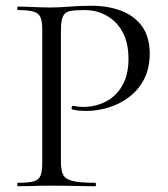

<svg xmlns="http://www.w3.org/2000/svg" viewBox="-20 -648 583 668"><path d="M192 -85Q192 -55 200 -39.5Q208 -24 234 -18Q260 -12 311 -12Q314 -12 314 -6Q314 0 311 0Q279 0 241.5 -1Q204 -2 160 -2Q127 -2 96.5 -1Q66 0 42 0Q40 0 40 -6Q40 -12 42 -12Q79 -12 97 -17Q115 -22 121 -37Q127 -52 127 -81V-544Q127 -573 121 -587.5Q115 -602 97 -607.5Q79 -613 42 -613Q40 -613 40 -619Q40 -625 42 -625Q66 -625 96 -623.5Q126 -622 159 -622Q185 -622 222.5 -625Q260 -628 298 -628Q355 -628 400.5 -611Q446 -594 473 -558Q500 -522 501 -464Q501 -411 481.5 -373Q462 -335 429.5 -310.5Q397 -286 358 -274Q319 -262 280 -262Q268 -262 255.5 -263Q243 -264 232 -267Q228 -268 229.5 -274.5Q231 -281 234 -280Q243 -278 252.5 -277Q262 -276 270 -276Q311 -276 347 -294Q383 -312 405 -349.5Q427 -387 427 -443Q427 -498 407 -535.5Q387 -573 352 -593Q317 -613 274 -613Q241 -613 223.5 -609.5Q206 -606 199 -591Q192 -576 192 -542Z"/></svg>

Font: Cormorant Garamond Light
Style: Regular
Weight: 400
Version: Version 4.001